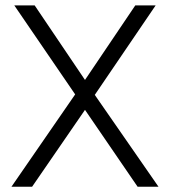

<svg xmlns="http://www.w3.org/2000/svg" viewBox="-20 -706 665 727"><path d="M23.4 1H101.6L301.8 -290L501 1H580.1L338.9 -346.7L569.3 -685.5H492.2L301.8 -403.3L111.3 -685.5H34.2L264.6 -348.6Z"/></svg>

Font: Dotum
Style: Regular
Weight: 400
Version: Version 2.21